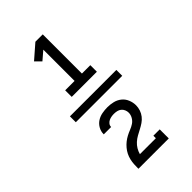

<svg xmlns="http://www.w3.org/2000/svg" viewBox="-300 -940 1199 1199"><g transform="rotate(-45 300.0 -340.0)"><path d="M505 -314H95V-366H505ZM189 -444V-502H272V-778L216 -730L179 -767L272 -848H337V-502H411V-444ZM166 168V167Q166 148 167 129Q168 110 172.5 91Q177 72 185.5 55Q194 38 206.5 23Q219 8 234 -4Q249 -16 266 -25Q283 -34 301 -41Q319 -48 335 -58.5Q351 -69 361 -86.5Q371 -104 371 -123Q371 -136 365.5 -148.5Q360 -161 350 -169Q340 -177 327 -180Q314 -183 300 -183Q289 -183 277.5 -181Q266 -179 255.5 -174Q245 -169 237.5 -159.5Q230 -150 230 -138V-137H165V-139Q165 -163 177 -184.5Q189 -206 209 -219Q229 -232 253 -236.5Q277 -241 300 -241Q326 -241 351 -235Q376 -229 396 -213Q416 -197 426 -172.5Q436 -148 436 -123Q436 -103 429.5 -83.5Q423 -64 410.5 -48Q398 -32 381 -20.5Q364 -9 346.5 0Q329 9 311 19Q293 29 278 42.5Q263 56 252.5 73.5Q242 91 237 110H378V88H434V168Z"/></g></svg>

Font: Iosevka Etoile
Style: Regular
Weight: 400
Designer: Belleve Invis
Foundry: Belleve Invis
Version: Version 33.2.4